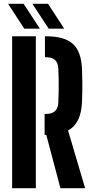

<svg xmlns="http://www.w3.org/2000/svg" viewBox="-20 -991 489 1011"><path d="M298.2 0 223.8 -280.7H214.8V-391H221.6Q253.9 -391 269.7 -406Q285.5 -420.9 287 -449.5Q288.5 -478.5 289 -509.5Q289.5 -540.4 289 -571.3Q288.5 -602.2 287 -631.2Q285.5 -660.2 269.8 -674.9Q254 -689.7 221.9 -689.7H216.7V-800H221.9Q320.6 -800 364.6 -759.3Q408.6 -718.7 411.8 -624.8Q413.1 -591.7 413.4 -565.1Q413.7 -538.5 413.4 -512.6Q413.1 -486.7 411.8 -456Q407.7 -340.5 338.3 -304.1L428.2 0ZM43.9 0V-800H168.7V0ZM107.9 -840 22.3 -971.1H104.3L190 -840ZM236.3 -840 150.6 -971.1H232.7L318.3 -840Z"/></svg>

Font: Big Shoulders Stencil Display SC Thin
Style: Regular
Weight: 100
Designer: Patric King
Foundry: XO Type Co
Version: Version 2.001